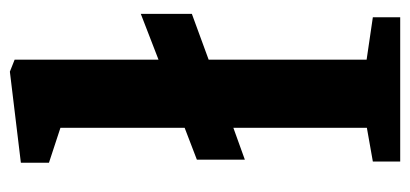

<svg xmlns="http://www.w3.org/2000/svg" viewBox="-242 -593 835 391"><g transform="rotate(-90 175.5 -397.5)"><path d="M42 0H335.9V-55.7L249.5 -68.4V-390.1L342.8 -424.3V-528.3L249.5 -492.2V-785.2L225.1 -794.9L39.6 -772.5V-715.3L110.8 -691.9V-439L45.9 -414.1V-316.4L110.8 -339.8V-67.9L42 -55.7Z"/></g></svg>

Font: Merriweather
Style: Bold
Weight: 700
Designer: Eben Sorkin ( eben@eyebytes.com )
Foundry: Sorkin Type Co.
Version: Version 1.003